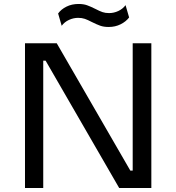

<svg xmlns="http://www.w3.org/2000/svg" viewBox="-20 -948 889 968"><path d="M106 -730H266L637 -88H649V-730H743V0H581L210 -642H198V0H106ZM443 -837Q422 -848 407.5 -853Q393 -858 374 -858Q350 -858 327.5 -847.5Q305 -837 291 -818L273 -880Q288 -901 315 -914.5Q342 -928 376 -928Q401 -928 419 -921.5Q437 -915 461 -903Q482 -892 496.5 -887Q511 -882 530 -882Q554 -882 576.5 -892.5Q599 -903 613 -922L631 -860Q615 -839 588 -825.5Q561 -812 528 -812Q503 -812 485 -818.5Q467 -825 443 -837Z"/></svg>

Font: Sora-SIA
Style: Regular
Weight: 400
Designer: Jonathan Barnbrook, Julián Moncada
Foundry: Barnbrook Fonts
Version: Version 2.000